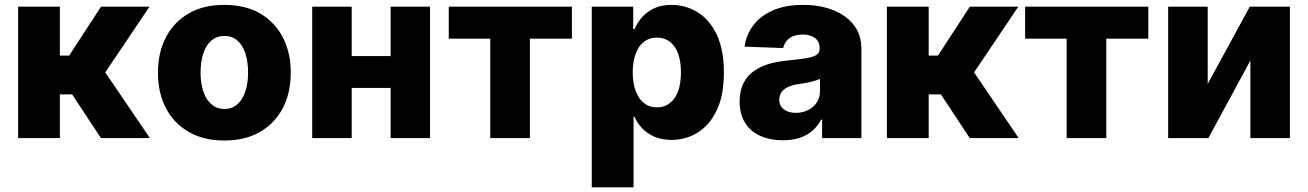

<svg xmlns="http://www.w3.org/2000/svg" viewBox="-20 -573 5430 797"><path d="M228.5 0H55.2V-545.4H228.5V-342.3H267.1L399.4 -545.4H600.6L417 -272.5L602.1 0H398.9L279.3 -181.2H228.5Z M911.1 10.3Q824.7 10.3 763.7 -25.4Q701.7 -61 668.9 -124Q635.7 -187 635.7 -271Q635.7 -355.5 668.9 -418.5Q701.7 -481.4 763.7 -517.6Q825.2 -552.7 911.1 -552.7Q997.6 -552.7 1059.1 -517.6Q1120.1 -481.9 1153.8 -418.5Q1187 -354.5 1187 -271Q1187 -188 1153.8 -124Q1120.1 -60.1 1059.1 -25.4Q998 10.3 911.1 10.3ZM912.1 -120.6Q942.9 -120.6 965.3 -140.1Q986.8 -158.7 998.5 -193.4Q1009.8 -228.5 1009.8 -272Q1009.8 -316.4 998.5 -351.6Q986.8 -386.2 965.3 -404.8Q943.4 -423.8 912.1 -423.8Q879.9 -423.8 857.9 -404.8Q835 -385.7 824.2 -351.6Q812.5 -317.4 812.5 -272Q812.5 -227.5 824.2 -193.4Q835 -159.2 857.9 -140.1Q880.4 -120.6 912.1 -120.6Z M1380.4 -340.3H1660.2V-208H1380.4ZM1275.9 -545.4H1439.9V0H1275.9ZM1601.6 -545.4H1765.1V0H1601.6Z M2015.1 -412.6H1842.8V-545.4H2354V-412.6H2179.7V0H2015.1Z M2609.9 204.6H2436.5V-545.4H2608.4V-452.1H2613.8Q2625.5 -478.5 2644 -500Q2665 -523.9 2694.3 -538.1Q2724.6 -552.7 2768.1 -552.7Q2825.2 -552.7 2874.5 -522.9Q2924.8 -492.7 2954.6 -430.7Q2984.9 -367.7 2984.9 -272.5Q2984.9 -178.2 2956.1 -117.2Q2926.8 -54.7 2877 -23.4Q2827.6 7.8 2767.1 7.8Q2727.1 7.8 2695.8 -5.9Q2665.5 -19 2645 -41Q2625.5 -62 2613.8 -88.4H2609.9ZM2606.4 -272.9Q2606.4 -227.5 2618.7 -195.8Q2630.9 -162.6 2652.8 -145.5Q2675.3 -127.4 2707 -127.4Q2738.8 -127.4 2761.2 -145.5Q2783.2 -162.6 2795.4 -195.8Q2806.6 -228.5 2806.6 -272.9Q2806.6 -316.4 2795.4 -349.1Q2783.7 -381.3 2761.7 -398.9Q2738.3 -417 2707 -417Q2675.3 -417 2652.8 -399.4Q2630.4 -382.3 2618.7 -349.6Q2606.4 -317.9 2606.4 -272.9Z M3230 9.3Q3178.2 9.3 3137.7 -8.3Q3096.2 -26.4 3073.7 -62Q3050.3 -97.7 3050.3 -151.4Q3050.3 -196.3 3066.4 -228Q3082.5 -259.8 3110.4 -278.8Q3138.7 -298.3 3175.3 -308.6Q3210.9 -318.4 3253.4 -322.3Q3302.2 -327.1 3328.1 -331.5Q3356.9 -336.9 3369.6 -345.2Q3382.3 -354 3382.3 -370.6V-372.6Q3382.3 -399.9 3363.8 -414.6Q3344.7 -429.7 3313 -429.7Q3278.3 -429.7 3257.3 -414.6Q3236.8 -399.9 3231 -373.5L3070.8 -379.4Q3077.1 -428.7 3107.4 -468.3Q3136.7 -507.3 3189.5 -530.3Q3240.7 -552.7 3314.5 -552.7Q3367.7 -552.7 3410.6 -540.5Q3454.1 -528.3 3487.3 -504.9Q3520 -481 3538.1 -447.8Q3555.7 -414.1 3555.7 -370.6V0H3392.6V-76.2H3388.2Q3373.5 -47.9 3351.1 -29.3Q3328.1 -9.8 3298.3 -0.5Q3267.6 9.3 3230 9.3ZM3283.2 -104.5Q3310.5 -104.5 3334 -115.7Q3356.9 -127 3370.1 -147.5Q3383.8 -168 3383.8 -193.8V-245.6Q3376 -241.7 3365.7 -238.8Q3363.8 -238.3 3355.7 -235.8Q3347.7 -233.4 3342.8 -232.4Q3333.5 -230 3317.4 -227.5Q3298.8 -224.6 3292 -223.6Q3268.6 -220.2 3250.5 -211.4Q3232.9 -203.1 3224.1 -190.9Q3214.8 -176.8 3214.8 -159.7Q3214.8 -133.3 3234.4 -118.7Q3252.9 -104.5 3283.2 -104.5Z M3835 0H3661.6V-545.4H3835V-342.3H3873.5L4005.9 -545.4H4207L4023.4 -272.5L4208.5 0H4005.4L3885.7 -181.2H3835Z M4407.7 -412.6H4235.4V-545.4H4746.6V-412.6H4572.3V0H4407.7Z M4993.2 -545.4V-224.6L5168 -545.4H5334.5V0H5170.4V-321.8L4996.1 0H4829.1V-545.4Z"/></svg>

Font: My Font
Style: Regular
Weight: 500
Designer: Rasmus Andersson
Foundry: rsms
Version: Version 0.001